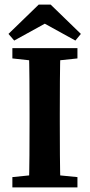

<svg xmlns="http://www.w3.org/2000/svg" viewBox="-20 -818 391 838"><path d="M34 0V-45L162 -58H186L318 -45V0ZM106 0Q108 -69 108.5 -140.5Q109 -212 109 -285V-322Q109 -393 108.5 -465Q108 -537 106 -608H244Q242 -538 241.5 -466.5Q241 -395 241 -322V-285Q241 -214 241.5 -142.5Q242 -71 244 0ZM34 -563V-608H318V-563L186 -549H162ZM201 -798 333 -670 309 -641 133 -738H218L42 -641L17 -670L149 -798Z"/></svg>

Font: Lisu Bosa Black
Style: Regular
Weight: 900
Designer: David Morse, Annie Olsen, Victor Gaultney, Frank Grießhammer (Latin)
Foundry: SIL International
Version: Version 2.000